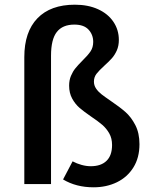

<svg xmlns="http://www.w3.org/2000/svg" viewBox="-20 -792 655 826"><path d="M491.3 -620Q491.3 -594.9 482.6 -575.1Q473.8 -555.4 461.3 -541.3Q448.7 -527.2 428.7 -509.2Q406.2 -488.7 395.1 -474.4Q384.1 -460 384.1 -441Q384.1 -424.6 393.3 -411Q402.6 -397.4 416.7 -386.4Q430.8 -375.4 456.4 -357.9Q494.9 -331.8 519.5 -310.3Q544.1 -288.7 562.1 -254.1Q580 -219.5 580 -171.8Q580 -113.3 553.8 -71.5Q527.7 -29.7 482.8 -7.9Q437.9 13.8 382.6 13.8Q307.7 13.8 251.3 -20L292.3 -97.9Q310.3 -88.2 330.8 -82.6Q351.3 -76.9 370.3 -76.9Q414.4 -76.9 438.2 -100Q462.1 -123.1 462.1 -168.2Q462.1 -196.9 450 -218.2Q437.9 -239.5 420 -254.9Q402.1 -270.3 372.3 -290.3Q341 -311.8 322.3 -327.9Q303.6 -344.1 290.5 -367.9Q277.4 -391.8 277.4 -423.6Q277.4 -447.2 285.4 -465.9Q293.3 -484.6 304.4 -498.2Q315.4 -511.8 333.8 -530.3Q357.9 -553.8 369.5 -571Q381 -588.2 381 -611.8Q381 -642.6 361 -664.4Q341 -686.2 300 -686.2Q249.2 -686.2 224.4 -654.4Q199.5 -622.6 199.5 -552.3V0H84.6V-546.2Q84.6 -654.9 141 -713.3Q197.4 -771.8 302.1 -771.8Q359 -771.8 401.8 -752.3Q444.6 -732.8 467.9 -698.2Q491.3 -663.6 491.3 -620Z"/></svg>

Font: Fira Code Fixed Medium
Style: Regular
Weight: 500
Monospace: yes
Designer: Carrois Corporate, Edenspiekermann AG, Nikita Prokopov
Foundry: Carrois Corporate, Edenspiekermann AG, Nikita Prokopov
Version: Version 5.002